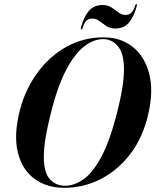

<svg xmlns="http://www.w3.org/2000/svg" viewBox="-20 -890 745 920"><path d="M476.5 -711Q558 -711 615.5 -665.8Q673 -620.5 694.8 -537.2Q716.5 -454 690 -341Q664 -229.5 603.5 -151Q543 -72.5 461 -31.2Q379 10 288.5 10Q203 10 143.8 -34.2Q84.5 -78.5 64.8 -162.8Q45 -247 76.5 -367Q103 -465 160.5 -543Q218 -621 298.8 -666Q379.5 -711 476.5 -711ZM292.5 0Q335.5 0 379.5 -30.5Q423.5 -61 464.8 -137.2Q506 -213.5 541 -350Q558 -417.5 566 -468.2Q574 -519 574 -556Q574.5 -632 546 -667.2Q517.5 -702.5 474 -702.5Q428.5 -702.5 383.2 -667.5Q338 -632.5 297.5 -556Q257 -479.5 225.5 -355.5Q207 -282.5 198.5 -230Q190 -177.5 190 -140.5Q189.5 -66.5 217.2 -33.2Q245 0 292.5 0ZM533 -753.5Q507 -753.5 489.2 -765.5Q471.5 -777.5 456.2 -789.2Q441 -801 422 -801Q388 -801 376 -756Q374.5 -749.5 370.5 -749.5Q366 -749.5 367.5 -756Q381.5 -810 406 -838Q430.5 -866 470.5 -866Q496.5 -866 514.2 -854.2Q532 -842.5 547.5 -830.5Q563 -818.5 582 -818.5Q615.5 -818.5 627.5 -863.5Q629 -870 633.5 -870Q637.5 -870 636 -863.5Q622 -809.5 597.5 -781.5Q573 -753.5 533 -753.5Z"/></svg>

Font: Fraunces 144pt SemiBold
Style: Italic
Weight: 600
Italic angle: -16°
Version: Version 1.000;[0bf87f6ff]